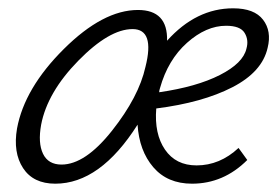

<svg xmlns="http://www.w3.org/2000/svg" viewBox="-20 -438 674 462"><path d="M541 -418Q592 -418 613 -390.5Q634 -363 624 -323Q611 -265 539 -228Q467 -191 356 -177Q351 -116 377 -78Q403 -40 453 -40Q509 -40 554 -82L575 -53Q518 4 442 4Q383 4 349 -35.5Q315 -75 311 -138Q221 4 113 4Q60 4 35.5 -33.5Q11 -71 21 -129Q39 -226 133.5 -320Q228 -414 312 -414Q384 -414 382 -340Q452 -418 541 -418ZM573 -321Q579 -342 568.5 -359Q558 -376 524 -376Q476 -376 430 -335Q384 -294 365 -226Q363 -220 363 -216Q453 -229 509 -257.5Q565 -286 573 -321ZM128 -42Q185 -42 249.5 -123.5Q314 -205 330 -277Q353 -368 299 -368Q243 -368 168.5 -292Q94 -216 79 -138Q71 -94 83.5 -68Q96 -42 128 -42Z"/></svg>

Font: EauTest Semilight
Style: Italic
Weight: 300
Italic angle: -12°
Designer: Christian Thalmann (Catharsis Fonts)
Version: Version 0.001;PS 000.001;hotconv 1.0.88;makeotf.lib2.5.64775